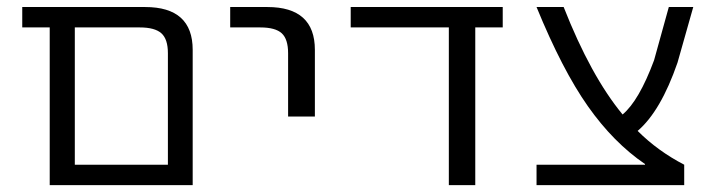

<svg xmlns="http://www.w3.org/2000/svg" viewBox="-20 -540 2087 560"><path d="M44.9 -460V-519.5H403.3Q542 -519.5 542 -394.5V0H125V-460ZM198.2 -59.6H469.7V-384.8Q469.7 -425.8 450.7 -442.9Q431.6 -460 387.7 -460H198.2Z M651.4 -460V-519.5H759.8Q898.4 -519.5 898.4 -394.5V-200.2H820.3V-384.8Q820.3 -425.8 801.8 -442.9Q783.2 -460 739.3 -460Z M1002.9 -460V-519.5H1446.3V-460H1366.2V0H1289.1V-460Z M1544.9 0V-59.6H1861.3V-61.5Q1769.5 -124 1694.8 -230Q1620.1 -335.9 1544.9 -519.5H1624Q1703.1 -318.4 1795.9 -206.1Q1843.8 -246.1 1887.7 -364.3L1930.7 -519.5H2002L1956.1 -357.4Q1907.2 -215.8 1839.8 -158.2Q1898.4 -99.6 1975.6 -59.6V0Z"/></svg>

Font: GenEi M Gothic v2 Regular
Style: Regular
Weight: 400
Version: Version 2.0